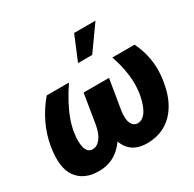

<svg xmlns="http://www.w3.org/2000/svg" viewBox="-172 -972 1174 1163"><g transform="rotate(-30 415.5 -391.0)"><path d="M153.3 -545.9H308.6Q273.9 -493.7 248.5 -446.3Q223.1 -398.9 207.5 -355.7Q191.9 -312.5 185.1 -272Q174.3 -203.6 186 -163.8Q197.8 -124 232.9 -124Q263.7 -124 288.1 -155.5Q312.5 -187 322.3 -246.1L355.5 -449.2H481L450.2 -265.6Q437 -183.6 404.3 -121.6Q371.6 -59.6 320.3 -24.9Q269 9.8 198.7 9.8Q95.7 9.8 46.1 -58.8Q-3.4 -127.4 21 -268.6Q33.7 -344.2 68.1 -415.3Q102.5 -486.3 153.3 -545.9ZM612.3 -545.9H767.6Q798.3 -486.3 809.6 -415.3Q820.8 -344.2 808.6 -268.6Q793.9 -174.8 756.1 -113Q718.3 -51.3 662.6 -20.8Q606.9 9.8 537.6 9.8Q467.8 9.8 428 -24.9Q388.2 -59.6 376.7 -121.6Q365.2 -183.6 378.4 -265.6L408.7 -449.2H533.2L499.5 -246.1Q489.7 -187 503.7 -155.5Q517.6 -124 548.3 -124Q571.8 -124 590.8 -141.8Q609.9 -159.7 623.5 -193.1Q637.2 -226.6 645 -272Q651.4 -312.5 650.1 -355.7Q648.9 -398.9 639.6 -446.3Q630.4 -493.7 612.3 -545.9ZM415.5 -620.6 486.3 -790.5H635.7L514.6 -620.6Z"/></g></svg>

Font: Inter Tight ExtraBold
Style: Italic
Weight: 800
Italic angle: -9.39999°
Designer: Rasmus Andersson
Foundry: rsms
Version: Version 3.004